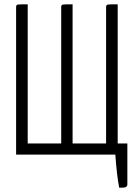

<svg xmlns="http://www.w3.org/2000/svg" viewBox="-20 -720 647 894"><path d="M55 -687Q55 -697 61.5 -698.5Q68 -700 109 -700V-52H265V-687Q265 -697 271.5 -698.5Q278 -700 318 -700V-52H474V-687Q474 -697 481 -698.5Q488 -700 528 -700V-52H573V138Q573 146 568 149.5Q563 153 556.5 153.5Q550 154 535 154Q524 98 517 0H55Z"/></svg>

Font: Yanone Kaffeesatz Light
Style: Regular
Weight: 300
Designer: Yanone (Cyrillic: Daniel Pouzeot)
Foundry: Yanone
Version: Version 1.003;PS 001.003;hotconv 1.0.88;makeotf.lib2.5.64775